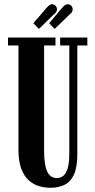

<svg xmlns="http://www.w3.org/2000/svg" viewBox="-20 -878 451 910"><path d="M218.5 12Q194 12 167.2 4.8Q140.5 -2.5 118 -21.8Q95.5 -41 81.5 -76.5Q67.5 -112 67.5 -168.5V-662.5H18V-700H243V-662.5H189V-164.5Q189 -95 204 -64.5Q219 -34 249.5 -34Q261.5 -34 272 -39.2Q282.5 -44.5 290.8 -57.5Q299 -70.5 303.8 -93.2Q308.5 -116 308.5 -151V-662.5H265V-700H394V-662.5H346.5V-147Q346.5 -86.5 331 -51.8Q315.5 -17 286.8 -2.5Q258 12 218.5 12ZM164.5 -741 138 -768 201 -841Q208 -849.5 214.2 -853.8Q220.5 -858 226.5 -858Q236 -858 243 -851Q250 -844 250 -834Q250 -820 234 -808.5ZM239 -741 213 -768 274.5 -841Q281.5 -849.5 288 -853.8Q294.5 -858 301 -858Q310.5 -858 317.5 -850.8Q324.5 -843.5 324.5 -834Q324.5 -819.5 309 -808.5Z"/></svg>

Font: Imbue Thin 10pt
Style: Bold
Weight: 700
Version: Version 1.102